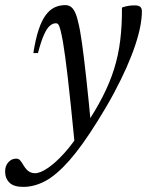

<svg xmlns="http://www.w3.org/2000/svg" viewBox="-99 -472 578 751"><path d="M49.5 -264.5H31.5Q40 -319 52 -355.2Q64 -391.5 79.5 -412.5Q95 -433.5 114.2 -442.8Q133.5 -452 156 -452Q168 -452 177 -446.2Q186 -440.5 193.5 -426Q201 -411.5 207 -384.5Q214 -358 221.5 -304.8Q229 -251.5 238.2 -168Q247.5 -84.5 258.5 34.5L193 90Q185 5.5 178.2 -58Q171.5 -121.5 166.2 -168Q161 -214.5 156.2 -248.2Q151.5 -282 147.5 -306.5Q141.5 -340 137.2 -355.8Q133 -371.5 129.2 -376.2Q125.5 -381 119.5 -381Q107.5 -381 96 -371.2Q84.5 -361.5 73 -336Q61.5 -310.5 49.5 -264.5ZM218 38.5 233.5 21.5Q274.5 -39 302.2 -93.2Q330 -147.5 347 -201.2Q364 -255 371.2 -313.8Q378.5 -372.5 378 -442.5Q393.5 -448 405.5 -449.5Q417.5 -451 429 -451Q442.5 -451 449.2 -445.5Q456 -440 456 -427.5Q456 -402 449.8 -369Q443.5 -336 430.2 -296Q417 -256 396.5 -209.5Q376 -163 347.8 -110Q319.5 -57 282.5 2Q221.5 100 171.8 156.2Q122 212.5 78.8 235.8Q35.5 259 -8 259Q-45.5 259 -62.2 242.2Q-79 225.5 -79 198.5Q-79 177 -66.5 162.8Q-54 148.5 -35.5 148.5Q-27 148.5 -21.2 154.2Q-15.5 160 -5.5 177Q5 193.5 15.5 199.5Q26 205.5 38 205.5Q58.5 205.5 88.5 185Q118.5 164.5 152.5 127Q186.5 89.5 218 38.5Z"/></svg>

Font: Newsreader 28pt
Style: Italic
Weight: 400
Italic angle: -17°
Version: Version 1.003